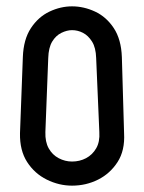

<svg xmlns="http://www.w3.org/2000/svg" viewBox="-20 -582 453 605"><path d="M207 -562Q244 -562 279.5 -545.5Q315 -529 338.5 -493.5Q362 -458 364 -402L371 -162Q374 -108 350.5 -71.5Q327 -35 289 -16Q251 3 207 3Q166 3 127.5 -16Q89 -35 65.5 -71.5Q42 -108 43 -162L52 -402Q54 -458 77.5 -493.5Q101 -529 136 -545.5Q171 -562 207 -562ZM207 -73Q231 -73 251 -83.5Q271 -94 283 -114.5Q295 -135 293 -166L283 -399Q282 -432 270 -451Q258 -470 241.5 -478.5Q225 -487 207 -487Q191 -487 173.5 -478.5Q156 -470 144.5 -451Q133 -432 132 -399L123 -166Q122 -135 133.5 -114.5Q145 -94 165 -83.5Q185 -73 207 -73Z"/></svg>

Font: Beiruti Medium
Style: Regular
Weight: 500
Designer: Arlette Boutros
Foundry: Boutros
Version: Version 1.41